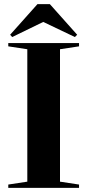

<svg xmlns="http://www.w3.org/2000/svg" viewBox="-20 -908 422 928"><path d="M112 -30 20 -16V0H362V-16L270 -30V-670L362 -684V-700H20V-684L112 -670ZM39 -729 189 -802 342 -729 353 -740 221 -888H161L29 -740Z"/></svg>

Font: Mazius Display
Style: Bold
Weight: 700
Designer: Alberto Casagrande & Collletttivo
Foundry: Collletttivo
Version: Version 2.000;Glyphs 3.2 (3221)